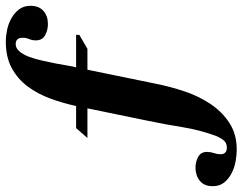

<svg xmlns="http://www.w3.org/2000/svg" viewBox="-233 -540 835 661"><g transform="rotate(-90 184.5 -209.5)"><path d="M-126 105Q-126 76 -107.5 61Q-89 46 -62 46Q-43 46 -25.5 55Q-8 64 -8 86Q-8 98 -12 109.5Q-16 121 -16 132Q-16 154 7 154Q24 154 33.5 141Q43 128 48 114Q68 59 77.5 -0.5Q87 -60 99 -117L142 -326H40L74 -365H150Q160 -411 176 -454.5Q192 -498 217.5 -532Q243 -566 280.5 -586.5Q318 -607 372 -607Q391 -607 412.5 -602.5Q434 -598 452.5 -587.5Q471 -577 483 -561Q495 -545 495 -522Q495 -493 477.5 -477.5Q460 -462 432 -462Q412 -462 394 -471.5Q376 -481 376 -504Q376 -516 380.5 -526.5Q385 -537 385 -549Q385 -573 363 -573Q349 -573 338 -560Q327 -547 319.5 -527Q312 -507 306.5 -482.5Q301 -458 296.5 -435Q292 -412 289 -393Q286 -374 283 -365H395V-354L347 -326H275L226 -87Q217 -42 201 6.5Q185 55 158.5 95.5Q132 136 93 162Q54 188 0 188Q-19 188 -41 184Q-63 180 -82 170Q-101 160 -113.5 144.5Q-126 129 -126 105Z"/></g></svg>

Font: Gamine
Style: Bold
Weight: 700
Designer: Tapiwanashe Sebastian Garikayi
Version: Version 1.000